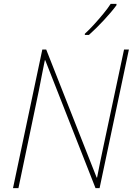

<svg xmlns="http://www.w3.org/2000/svg" viewBox="-20 -969 684 989"><path d="M47 0 198 -714H218L478 -54H480Q488 -93 496 -134.5Q504 -176 512 -211L619 -714H644L493 0H472L213 -659H211Q202 -616 195 -579Q188 -542 180 -502L75 0ZM417 -789V-795Q439 -815 464.5 -843Q490 -871 513 -899Q536 -927 550 -949H580V-942Q555 -908 515 -865Q475 -822 438 -789Z"/></svg>

Font: Noto Sans Disp Thin
Style: Italic
Weight: 100
Italic angle: -12°
Designer: Monotype Design Team
Foundry: Monotype Imaging Inc.
Version: Version 2.000;GOOG;noto-source:20170915:90ef993387c0